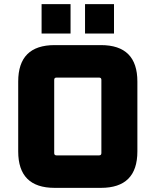

<svg xmlns="http://www.w3.org/2000/svg" viewBox="-20 -908 752 928"><path d="M68 -176V-514Q68 -690 244 -690H468Q644 -690 644 -514V-176Q644 0 468 0H244Q68 0 68 -176ZM242 -168Q242 -157 253 -157H459Q470 -157 470 -168V-522Q470 -533 459 -533H253Q242 -533 242 -522ZM181 -746V-888H321V-746ZM391 -746V-888H531V-746Z"/></svg>

Font: Oxanium ExtraBold
Style: Regular
Weight: 800
Designer: Severin Meyer
Version: Version 2.000